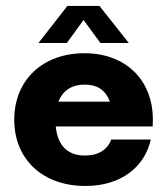

<svg xmlns="http://www.w3.org/2000/svg" viewBox="-20 -615 562 644"><path d="M260.3 -547.9 316.9 -470.7H412.1L313.5 -595.2H206.1L108.9 -470.7H204.1ZM492.7 -214.8C492.2 -348.1 400.4 -436.5 263.2 -436.5C124.5 -436.5 27.8 -347.7 27.8 -213.4C27.8 -80.6 123 8.8 266.6 8.8C385.7 8.8 465.3 -54.7 485.8 -147H353C341.3 -113.8 310.5 -93.3 264.6 -93.3C203.6 -93.3 172.9 -130.4 167 -190.9H492.2ZM264.6 -331.1C309.1 -331.1 335.4 -310.1 348.6 -273.9H175.8C189.5 -309.1 217.8 -331.1 264.6 -331.1Z"/></svg>

Font: Now ExtraBold
Style: Regular
Weight: 800
Designer: Alfredo Marco Pradil
Foundry: Alfredo Marco Pradil
Version: Version 1.200;hotconv 1.0.109;makeotfexe 2.5.65596